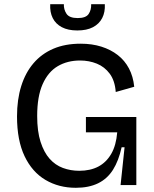

<svg xmlns="http://www.w3.org/2000/svg" viewBox="-20 -881 735 914"><path d="M341 13Q260 13 196.5 -24.5Q133 -62 97 -137.5Q61 -213 61 -327Q61 -407 81 -471Q101 -535 139.5 -580Q178 -625 234 -649Q290 -673 364 -673Q418 -673 462.5 -659Q507 -645 540.5 -619Q574 -593 594 -555Q614 -517 619 -468L531 -443Q527 -497 502.5 -530Q478 -563 441 -578Q404 -593 361 -593Q301 -593 255 -566Q209 -539 183 -480.5Q157 -422 157 -329Q157 -256 173 -206Q189 -156 216 -125.5Q243 -95 279.5 -81.5Q316 -68 357 -68Q410 -68 448 -88Q486 -108 509.5 -148.5Q533 -189 538 -251H389V-324H629V-225V0H554L573 -180H559Q545 -116 518 -73Q491 -30 447 -8.5Q403 13 341 13ZM219 -861H284Q283 -836 296.5 -815.5Q310 -795 350 -795Q389 -795 402 -814.5Q415 -834 414 -861H479Q481 -823 466.5 -795Q452 -767 422.5 -751.5Q393 -736 348 -736Q304 -736 274.5 -751.5Q245 -767 231 -795Q217 -823 219 -861Z"/></svg>

Font: Bricolage Grotesque 18pt
Style: Regular
Weight: 400
Version: Version 1.001;gftools[0.9.33.dev8+g029e19f]